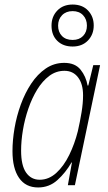

<svg xmlns="http://www.w3.org/2000/svg" viewBox="-20 -816 477 846"><path d="M148 10Q93 10 64 -32Q35 -74 35 -150Q35 -198 44 -251Q53 -304 71.5 -355Q90 -406 117.5 -447.5Q145 -489 181.5 -514Q218 -539 263 -539Q311 -539 335 -509Q359 -479 366 -439H369L391 -529H421L310 0H279L297 -100H295Q269 -55 233 -22.5Q197 10 148 10ZM155 -24Q195 -24 228 -54Q261 -84 285 -133Q309 -182 323 -238Q333 -282 339.5 -322Q346 -362 346 -396Q346 -446 324 -475Q302 -504 264 -504Q227 -504 197 -481.5Q167 -459 144 -421.5Q121 -384 105 -337.5Q89 -291 81 -243Q73 -195 73 -152Q73 -87 95 -55.5Q117 -24 155 -24ZM300 -611Q258 -611 232.5 -636Q207 -661 207 -703Q207 -743 232.5 -769.5Q258 -796 300 -796Q343 -796 368 -769.5Q393 -743 393 -704Q393 -664 367.5 -637.5Q342 -611 300 -611ZM300 -640Q329 -640 346 -657.5Q363 -675 363 -703Q363 -731 346 -749Q329 -767 300 -767Q271 -767 253.5 -749Q236 -731 236 -703Q236 -675 253 -657.5Q270 -640 300 -640Z"/></svg>

Font: Noto Sans Condensed ExtraLight
Style: Italic
Weight: 200
Width: 3
Italic angle: -12°
Designer: Monotype Design Team
Foundry: Monotype Imaging Inc.
Version: Version 2.013; ttfautohint (v1.8.4.7-5d5b)